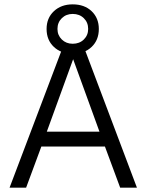

<svg xmlns="http://www.w3.org/2000/svg" viewBox="-20 -862 673 882"><path d="M609 0H532L462 -189H170L100 0H24L274 -660H360ZM195 -257H437L316 -590ZM314 -842Q368 -842 401 -810.5Q434 -779 434 -729Q434 -678 401 -646.5Q368 -615 314 -615Q261 -615 227.5 -646.5Q194 -678 194 -729Q194 -779 227.5 -810.5Q261 -842 314 -842ZM314 -798Q284 -798 264 -778.5Q244 -759 244 -729Q244 -700 264 -680.5Q284 -661 314 -661Q345 -661 365 -680.5Q385 -700 385 -729Q385 -759 365 -778.5Q345 -798 314 -798Z"/></svg>

Font: Kantumruy Pro
Style: Regular
Weight: 400
Designer: Sovichet Tep
Foundry: Sovichet Tep
Version: Version 1.002